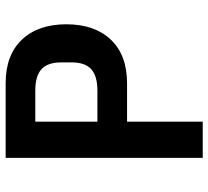

<svg xmlns="http://www.w3.org/2000/svg" viewBox="-49 -689 738 680"><g transform="rotate(-90 320.0 -349.0)"><path d="M101 0V-698H365Q465 -698 519.5 -640.5Q574 -583 574 -483Q574 -383 519.5 -325.5Q465 -268 365 -268H229V0ZM339 -373Q391 -373 415 -395Q439 -417 439 -464V-502Q439 -549 415 -571Q391 -593 339 -593H229V-373Z"/></g></svg>

Font: Writer SemiBold
Style: Regular
Weight: 600
Monospace: yes
Designer: Mike Abbink, Paul van der Laan, Pieter van Rosmalen
Foundry: Bold Monday
Version: Version 2.001 2020